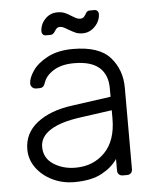

<svg xmlns="http://www.w3.org/2000/svg" viewBox="-51 -728 638 781"><g transform="rotate(-5 268.0 -337.0)"><path d="M42 0ZM398 -69Q376 -36 333.5 -13Q291 10 221 10Q173 10 132 -10Q91 -30 66.5 -64Q42 -98 42 -139Q42 -205 95.5 -247Q149 -289 240 -301L398 -323V-358Q398 -413 364.5 -442.5Q331 -472 262 -472Q211 -472 178.5 -452Q146 -432 137 -404Q133 -392 127.5 -387.5Q122 -383 113 -383H99Q90 -383 83.5 -389.5Q77 -396 77 -405Q77 -427 97 -456.5Q117 -486 159 -508Q201 -530 262 -530Q369 -530 414 -479Q459 -428 459 -355V-22Q459 -12 453 -6Q447 0 437 0H420Q410 0 404 -6Q398 -12 398 -22ZM398 -268 269 -250Q187 -239 145 -212Q103 -185 103 -144Q103 -98 141.5 -73Q180 -48 231 -48Q304 -48 351 -96Q398 -144 398 -234ZM269 -664Q277 -659 285.5 -654.5Q294 -650 303 -650Q311 -650 315.5 -653.5Q320 -657 325 -665Q329 -673 333 -676.5Q337 -680 344 -680H364Q371 -680 375.5 -675Q380 -670 380 -664Q380 -635 358.5 -612.5Q337 -590 308 -590Q291 -590 279.5 -595Q268 -600 251 -610Q243 -615 234.5 -619.5Q226 -624 218 -624Q210 -624 205.5 -620.5Q201 -617 196 -609Q188 -595 177 -595H157Q150 -595 145.5 -600Q141 -605 141 -611Q141 -640 161.5 -662Q182 -684 212 -684Q229 -684 241.5 -679Q254 -674 269 -664Z"/></g></svg>

Font: Hezaedrus Light
Style: Regular
Weight: 300
Designer: Hubert & Fischer
Foundry: Hubert & Fischer
Version: Version 1.10;September 3, 2019;FontCreator 11.5.0.2425 64-bi